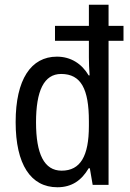

<svg xmlns="http://www.w3.org/2000/svg" viewBox="-20 -780 549 810"><path d="M222 10C283 10 324 -19 354 -70H359L371 0H438V-608H501V-671H438V-760H355V-671H212V-608H355V-538C355 -517 356 -487 358 -462H354C325 -511 279 -541 220 -541C111 -541 46 -445 46 -265C46 -86 110 10 222 10ZM240 -60C166 -60 132 -131 132 -264C132 -396 165 -468 238 -468C322 -468 355 -404 355 -269V-249C355 -121 319 -60 240 -60Z"/></svg>

Font: Noto Sans Ethiopic Condensed
Style: Regular
Weight: 400
Width: 3
Designer: Monotype Design Team
Foundry: Monotype Imaging Inc.
Version: Version 2.102